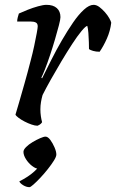

<svg xmlns="http://www.w3.org/2000/svg" viewBox="-20 -520 480 794"><path d="M135 0Q125 0 110.5 -5Q96 -10 81.5 -17.5Q67 -25 56.5 -33Q46 -41 44 -46Q49 -62 58.5 -95Q68 -128 81 -173.5Q94 -219 107 -270Q115 -300 121.5 -330.5Q128 -361 132 -383Q136 -405 136 -411Q136 -423 128 -427Q120 -431 106 -431H51Q51 -439 53.5 -448.5Q56 -458 58 -464Q73 -471 94.5 -479.5Q116 -488 137.5 -494Q159 -500 172 -500Q200 -500 215 -486.5Q230 -473 230 -449Q230 -440 223.5 -415Q217 -390 207.5 -357.5Q198 -325 187 -292Q176 -259 166 -233.5Q156 -208 151 -199L154 -196Q171 -230 191.5 -271Q212 -312 235.5 -352.5Q259 -393 282 -426.5Q305 -460 327 -480Q349 -500 367 -500Q379 -500 391 -491Q403 -482 414 -469.5Q425 -457 432 -444.5Q439 -432 440 -426Q436 -392 422 -360.5Q408 -329 392 -306Q377 -306 365 -309.5Q353 -313 348 -317Q348 -327 347.5 -345.5Q347 -364 345.5 -383.5Q344 -403 341 -413Q334 -412 317 -391.5Q300 -371 278.5 -338Q257 -305 234 -266.5Q211 -228 190.5 -191.5Q170 -155 156 -127Q152 -113 149.5 -98Q147 -83 147 -68Q147 -53 149 -39.5Q151 -26 154 -15Q153 -12 148 -7.5Q143 -3 135 0ZM102 254Q89 254 76 246Q63 238 60 230Q78 221 94 210.5Q110 200 123 188Q136 176 144 165L140 178Q128 178 113 166.5Q98 155 87.5 138.5Q77 122 77 108Q77 99 88 88Q99 77 115 67.5Q131 58 146 51.5Q161 45 168 45Q178 45 188 58.5Q198 72 205.5 89.5Q213 107 213 119Q213 128 203 144Q193 160 178 179Q163 198 147 215Q131 232 118.5 243Q106 254 102 254Z"/></svg>

Font: Texturina 12pt Medium
Style: Italic
Weight: 500
Italic angle: -11°
Designer: Guillermo Torres Carreño
Foundry: Omnibus-Type
Version: Version 1.002